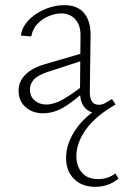

<svg xmlns="http://www.w3.org/2000/svg" viewBox="-20 -435 479 744"><path d="M356 3Q327 3 308 -18.5Q289 -40 290 -84L292 -292Q293 -325 282.5 -344.5Q272 -364 255.5 -373.5Q239 -383 219 -383Q195 -383 170 -373Q145 -363 126 -343.5Q107 -324 101 -294L61 -297Q64 -323 80 -344Q96 -365 120 -381Q144 -397 172.5 -406Q201 -415 229 -415Q281 -415 306.5 -383.5Q332 -352 331 -296L328 -78Q328 -54 336.5 -41.5Q345 -29 363 -29Q377 -29 389 -36.5Q401 -44 414 -51L428 -30ZM349 289Q297 289 266.5 258Q236 227 236 177Q236 118 278.5 59.5Q321 1 413 -47L428 -30Q351 14 313.5 66Q276 118 276 170Q276 209 297.5 234Q319 259 360 259Q379 259 396 253.5Q413 248 427 237L439 257Q420 273 397.5 281Q375 289 349 289ZM147 4Q106 4 79 -20Q52 -44 52 -84Q52 -105 62 -124Q72 -143 94 -159Q116 -175 153 -186L311 -232L317 -206L164 -156Q125 -143 110.5 -126Q96 -109 96 -89Q96 -61 114.5 -45.5Q133 -30 159 -30Q189 -30 223.5 -49.5Q258 -69 304 -105L314 -88Q271 -46 230 -21Q189 4 147 4Z"/></svg>

Font: Ysabeau Office ExtraLight
Style: Regular
Weight: 250
Designer: Christian Thalmann (Catharsis Fonts)
Version: Version 2.001;gftools[0.9.30]; featfreeze: tnum,lnum,ss02